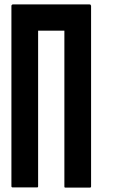

<svg xmlns="http://www.w3.org/2000/svg" viewBox="-20 -860 520 878"><path d="M396.5 -833Q396.5 -680.7 396.5 -375Q396.5 -252 396.5 -6.8Q396.5 -4.9 394.5 -2.9Q393.6 -2 391.6 -2Q354.5 -2 279.3 -2Q277.3 -2 275.4 -2.9Q274.4 -4.9 274.4 -6.8Q274.4 -245.1 274.4 -719.7Q245.1 -719.7 186.5 -719.7Q175.8 -719.7 154.3 -719.7Q154.3 -482.4 154.3 -7.8Q154.3 -5.9 153.3 -3.9Q151.4 -2.9 149.4 -2.9Q112.3 -2.9 37.1 -2.9Q35.2 -2.9 34.2 -3.9Q32.2 -5.9 32.2 -7.8Q32.2 -111.3 32.2 -317.4Q32.2 -490.2 32.2 -834Q32.2 -835 32.2 -835Q32.2 -835 33.2 -835.9Q34.2 -837.9 35.2 -838.9Q37.1 -839.8 39.1 -839.8Q156.2 -839.8 389.6 -839.8Q391.6 -839.8 393.6 -838.9Q395.5 -836.9 395.5 -835Q396.5 -834 396.5 -834Q396.5 -834 396.5 -833Z"/></svg>

Font: Typeface
Style: Regular
Weight: 400
Version: Version 1.0